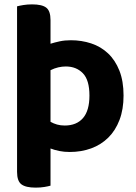

<svg xmlns="http://www.w3.org/2000/svg" viewBox="-20 -680 621 878"><path d="M299 15Q273 15 251 10.5Q229 6 211 -1V169Q201 172 183 175Q165 178 143 178Q98 178 78 163Q58 148 58 106V-651Q69 -654 87 -657Q105 -660 127 -660Q172 -660 191.5 -645Q211 -630 211 -588V-480Q230 -486 253 -491Q276 -496 304 -496Q353 -496 397 -481.5Q441 -467 474 -436Q507 -405 526 -357Q545 -309 545 -243Q545 -180 526.5 -131.5Q508 -83 475 -50.5Q442 -18 397 -1.5Q352 15 299 15ZM276 -106Q330 -106 359.5 -140Q389 -174 389 -243Q389 -314 359 -345Q329 -376 281 -376Q264 -376 246.5 -372Q229 -368 211 -359V-123Q225 -115 241 -110.5Q257 -106 276 -106Z"/></svg>

Font: Baloo Tammudu 2
Style: Bold
Weight: 700
Designer: Maithili Shingre, Omkar Shende and Ek Type
Foundry: Ek Type
Version: Version 1.640;hotconv 1.0.111;makeotfexe 2.5.65597; ttfautoh